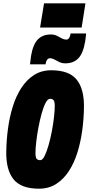

<svg xmlns="http://www.w3.org/2000/svg" viewBox="-20 -1135 542 1164"><path d="M216 9Q108 9 62 -48Q16 -105 18 -217Q19 -286 28.5 -356Q38 -426 57.5 -489Q77 -552 109 -601.5Q141 -651 186 -680Q231 -709 291 -709Q399 -709 445 -652Q491 -595 489 -483Q488 -414 478.5 -344Q469 -274 449.5 -211Q430 -148 398 -98.5Q366 -49 321 -20Q276 9 216 9ZM224 -164Q238 -164 250.5 -189.5Q263 -215 274.5 -255Q286 -295 294.5 -340Q303 -385 307.5 -426Q312 -467 312 -492Q312 -519 305 -527.5Q298 -536 283 -536Q269 -536 256 -510.5Q243 -485 232 -445Q221 -405 212.5 -359.5Q204 -314 199.5 -273.5Q195 -233 195 -208Q195 -181 202 -172.5Q209 -164 224 -164ZM162 -745Q165 -771 168 -795Q180 -866 209.5 -896Q239 -926 288 -926Q309 -926 325 -918Q341 -910 354.5 -902.5Q368 -895 383 -895Q393 -895 399.5 -905.5Q406 -916 407 -927Q407 -927 407.5 -929.5Q408 -932 408 -932H502Q500 -906 496 -882Q484 -811 454.5 -781Q425 -751 377 -751Q355 -751 339 -759Q323 -767 309.5 -774.5Q296 -782 282 -782Q272 -782 265 -771.5Q258 -761 257 -750Q257 -750 256.5 -747.5Q256 -745 256 -745ZM223 -968 247 -1115H498L475 -968Z"/></svg>

Font: Georama Condensed Black
Style: Italic
Weight: 900
Width: 3
Italic angle: -9°
Designer: Jean-Baptiste Levee
Foundry: Production Type
Version: Version 1.000